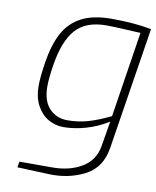

<svg xmlns="http://www.w3.org/2000/svg" viewBox="-86 -605 740 908"><g transform="rotate(10 284.0 -150.5)"><path d="M59 231 64 203H222Q304 203 363 168Q422 133 434 62L454 -58Q403 -26 347 -10Q291 6 240 6Q200 6 166 -14Q132 -34 111.5 -73Q91 -112 91 -166Q91 -208 102 -279Q116 -368 146.5 -424Q177 -480 232.5 -509Q288 -538 376 -538Q488 -538 568 -522L475 67Q459 163 381.5 202Q304 241 211 237ZM458 -85 522 -496 461 -499Q391 -503 357 -503Q260 -503 210.5 -448Q161 -393 142 -273Q132 -206 132 -171Q132 -101 166 -65Q200 -29 253 -29Q303 -29 349.5 -42Q396 -55 458 -85Z"/></g></svg>

Font: Exo ExtraLight
Style: Italic
Weight: 275
Italic angle: -9°
Designer: Natanael Gama
Foundry: Natanael Gama
Version: Version 1.500; ttfautohint (v1.6)